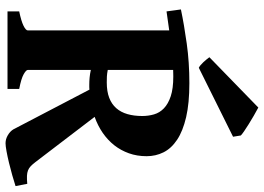

<svg xmlns="http://www.w3.org/2000/svg" viewBox="-145 -764 915 665"><g transform="rotate(90 312.5 -431.5)"><path d="M19.5 0V-40.5Q52.7 -47.4 69.1 -55.4Q85.4 -63.5 85.4 -70.3V-560.1L19.5 -550.8L12.7 -600.6Q65.9 -611.8 130.9 -620.8Q195.8 -629.9 268.1 -629.9Q337.4 -629.9 385.7 -618.7Q434.1 -607.4 464.1 -587.4Q494.1 -567.4 507.6 -540.3Q521 -513.2 521 -481.9Q521 -448.7 511 -420.7Q501 -392.6 483.2 -369.9Q465.3 -347.2 440.2 -329.8Q415 -312.5 384.8 -301.8L541 -97.2Q548.8 -86.9 555.4 -80.6Q562 -74.2 570.1 -71Q578.1 -67.9 589.1 -67.4Q600.1 -66.9 616.7 -68.4L624.5 -27.8Q608.4 -22.5 586.7 -16.4Q564.9 -10.3 543.7 -5.1Q522.5 0 503.9 3.4Q485.4 6.8 476.1 6.8Q461.9 6.8 448.5 -1Q435.1 -8.8 428.2 -20L290.5 -283.7Q286.6 -283.2 282.2 -283.2H273.9Q261.2 -283.2 248.5 -284.4Q235.8 -285.6 222.2 -288.6V-70.3Q222.2 -64.5 237.3 -55.9Q252.4 -47.4 288.1 -40.5V0ZM245.1 -574.2Q239.7 -574.2 234.1 -574Q228.5 -573.7 222.2 -573.7V-347.2Q235.4 -344.7 245.1 -344.2Q254.9 -343.8 265.6 -343.8Q296.9 -343.8 318.8 -352.3Q340.8 -360.8 354.7 -376.7Q368.7 -392.6 375.2 -415.3Q381.8 -438 381.8 -466.8Q381.8 -487.8 376.2 -507.3Q370.6 -526.9 355.2 -541.7Q339.8 -556.6 313.2 -565.4Q286.6 -574.2 245.1 -574.2ZM214.8 -662.6Q210.4 -664.6 205.6 -668.7Q200.7 -672.9 195.6 -678.2Q190.4 -683.6 186 -689.2Q181.6 -694.8 178.2 -699.2L352.5 -868.7Q365.7 -861.8 381.1 -852.8Q396.5 -843.8 410.4 -835.2Q424.3 -826.7 434.8 -819.3Q445.3 -812 449.2 -808.1L453.6 -781.2Z"/></g></svg>

Font: Gentium Book Basic
Style: Bold
Weight: 700
Designer: J. Victor Gaultney and Annie Olsen
Foundry: SIL International
Version: Version 1.102; 2013; Maintenance release